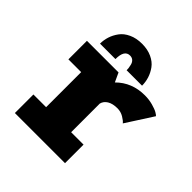

<svg xmlns="http://www.w3.org/2000/svg" viewBox="-186 -811 941 941"><g transform="rotate(45 285.0 -340.5)"><path d="M117 -535.5Q117 -560.5 124.8 -584.8Q132.5 -609 148.8 -631.2Q165 -653.5 194.8 -667.2Q224.5 -681 263.5 -681Q302.5 -681 332 -667.2Q361.5 -653.5 377.5 -631.2Q393.5 -609 401 -584.8Q408.5 -560.5 408.5 -535.5H301.5Q301.5 -543 300.8 -550Q300 -557 296.8 -570Q293.5 -583 284.8 -590.8Q276 -598.5 262.5 -598.5Q224 -598.5 224 -535.5ZM324 -128.5H410V0H62.5V-128.5H150.5V-371.5H62V-500H281L303 -452.5Q362.5 -512 452 -512Q481 -512 507.2 -504.8Q533.5 -497.5 546.2 -490Q559 -482.5 562.5 -478L472.5 -338Q464.5 -348.5 444.8 -360.2Q425 -372 401.5 -372Q369 -372 349 -359.8Q329 -347.5 324 -327Z"/></g></svg>

Font: League Mono Narrow ExtraBold
Style: Regular
Weight: 800
Width: 3
Designer: Tyler Finck
Foundry: The League of Moveable Type / Tyler Finck
Version: Version 2.210